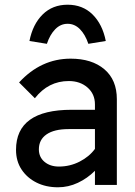

<svg xmlns="http://www.w3.org/2000/svg" viewBox="-20 -785 574 815"><path d="M226 10Q175 10 135 -10Q95 -30 71.5 -65.5Q48 -101 48 -149Q48 -319 284 -319H383V-342Q383 -386 351.5 -413.5Q320 -441 272 -441Q185 -441 128 -368L61 -435Q154 -536 280 -536Q370 -536 423 -491Q476 -446 476 -364V0H383V-60Q351 -28 310.5 -9Q270 10 226 10ZM230 -78Q277 -78 318 -99Q359 -120 383 -153V-237H271Q210 -237 177.5 -214.5Q145 -192 145 -151Q145 -118 169 -98Q193 -78 230 -78ZM179 -599 105 -611Q119 -682 161 -723.5Q203 -765 267 -765Q331 -765 373 -723.5Q415 -682 429 -611L355 -599Q342 -638 319.5 -661Q297 -684 267 -684Q237 -684 214.5 -661Q192 -638 179 -599Z"/></svg>

Font: Readex Pro
Style: Regular
Weight: 400
Designer: Bonnie Shaver-Troup, Thomas Jockin
Foundry: Lexend
Version: Version 1.204; ttfautohint (v1.8.4.7-5d5b)